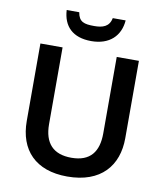

<svg xmlns="http://www.w3.org/2000/svg" viewBox="-99 -1009 939 1100"><g transform="rotate(10 370.5 -459.5)"><path d="M542 -929H467C457 -877 418 -866 370 -866C311 -866 281 -874 272 -929H199C204 -836 259 -778 368 -778C474 -778 535 -838 542 -929ZM657 -264V-714H528V-269C528 -163 482 -100 372 -100C266 -100 213 -157 213 -268V-714H84V-264C84 -95 182 10 367 10C563 10 657 -104 657 -264Z"/></g></svg>

Font: Noto Sans Georgian SemiBold
Style: Regular
Weight: 600
Designer: Monotype Design Team, Akaki Razmadze
Foundry: Google LLC
Version: Version 2.005